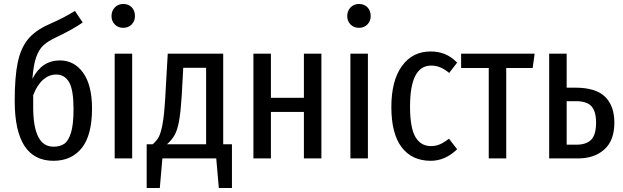

<svg xmlns="http://www.w3.org/2000/svg" viewBox="-20 -797 3136 966"><path d="M443 -251Q443 -117 391.5 -52.5Q340 12 249 12Q54 12 54 -290Q54 -409 69 -481.5Q84 -554 120 -598.5Q156 -643 223 -673Q274 -696 300 -709.5Q326 -723 357 -742L396 -684Q352 -652 264 -610Q221 -590 198 -568.5Q175 -547 161.5 -508Q148 -469 143 -400Q190 -493 281 -493Q354 -493 398.5 -430.5Q443 -368 443 -251ZM350 -248Q350 -344 328 -383Q306 -422 262 -422Q227 -422 197 -396Q167 -370 147 -318V-258Q147 -59 249 -59Q281 -59 302.5 -73Q324 -87 337 -128.5Q350 -170 350 -248Z M659 -716Q659 -691 642.5 -674Q626 -657 600 -657Q574 -657 557.5 -674Q541 -691 541 -716Q541 -742 557.5 -759.5Q574 -777 600 -777Q627 -777 643 -760Q659 -743 659 -716ZM645 0H557V-527H645Z M1147 -71V149H1081L1068 0H797L784 149H718V-71H748Q767 -87 778 -106.5Q789 -126 797.5 -171Q806 -216 811 -300L824 -527H1103V-71ZM1017 -456H902L894 -311Q889 -233 881 -188.5Q873 -144 859 -118.5Q845 -93 820 -71H1017Z M1509 -234H1343V0H1255V-527H1343V-305H1509V-527H1597V0H1509Z M1845 -716Q1845 -691 1828.5 -674Q1812 -657 1786 -657Q1760 -657 1743.5 -674Q1727 -691 1727 -716Q1727 -742 1743.5 -759.5Q1760 -777 1786 -777Q1813 -777 1829 -760Q1845 -743 1845 -716ZM1831 0H1743V-527H1831Z M2280 -482 2240 -430Q2217 -449 2195.5 -458Q2174 -467 2149 -467Q2043 -467 2043 -261Q2043 -154 2070 -108Q2097 -62 2148 -62Q2173 -62 2193.5 -71Q2214 -80 2239 -99L2280 -46Q2220 12 2147 12Q2053 12 2001 -56Q1949 -124 1949 -259Q1949 -391 2002 -464.5Q2055 -538 2146 -538Q2186 -538 2218 -525Q2250 -512 2280 -482Z M2660 -455H2527V0H2439V-455H2300V-527H2670Z M3071 -180Q3071 -90 3020.5 -45Q2970 0 2889 0H2743V-527H2831V-356H2873Q2978 -356 3024.5 -310Q3071 -264 3071 -180ZM2979 -180Q2979 -236 2956 -262Q2933 -288 2877 -288H2831V-69H2880Q2930 -69 2954.5 -94Q2979 -119 2979 -180Z"/></svg>

Font: Fira Sans Compressed
Style: Regular
Weight: 400
Width: 1
Designer: bBox Type GmbH & Carrois Corporate GbR & Edenspiekermann AG
Foundry: bBox Type GmbH & Carrois Corporate GbR & Edenspiekermann AG
Version: Version 4.301